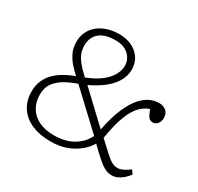

<svg xmlns="http://www.w3.org/2000/svg" viewBox="-154 -898 1131 1097"><g transform="rotate(30 411.5 -350.0)"><path d="M300 14Q229 14 176 -9Q123 -32 94 -76Q65 -120 65 -181Q65 -222 79.5 -254Q94 -286 118.5 -310Q143 -334 175 -352Q207 -370 242 -382Q221 -401 198.5 -425.5Q176 -450 160.5 -482Q145 -514 145 -554Q145 -591 159.5 -620.5Q174 -650 200 -671Q226 -692 261 -703Q296 -714 336 -714Q409 -714 454 -674.5Q499 -635 499 -573Q499 -532 477 -494.5Q455 -457 415 -426Q375 -395 323 -371L516 -189Q534 -281 560 -339.5Q586 -398 615 -430Q644 -462 673.5 -474.5Q703 -487 730 -487Q759 -487 777.5 -471Q796 -455 796 -426Q796 -409 789.5 -396.5Q783 -384 773 -378Q763 -372 752 -372Q741 -372 732.5 -377.5Q724 -383 717 -396.5Q710 -410 702 -431Q672 -422 644 -395Q616 -368 593 -311Q570 -254 554 -156Q601 -112 627 -88.5Q653 -65 670.5 -55.5Q688 -46 708 -46Q727 -46 749.5 -58Q772 -70 785 -81L803 -57Q789 -38 772 -23.5Q755 -9 737 -1Q719 7 701 7Q680 7 660 -1.5Q640 -10 611.5 -34Q583 -58 534 -106Q517 -76 484.5 -48.5Q452 -21 406 -3.5Q360 14 300 14ZM300 -26Q373 -26 425 -56Q477 -86 502 -138L275 -351Q236 -338 199.5 -318Q163 -298 139 -267Q115 -236 115 -188Q115 -139 137.5 -102Q160 -65 201.5 -45.5Q243 -26 300 -26ZM289 -401Q351 -425 387 -454.5Q423 -484 438.5 -514.5Q454 -545 454 -570Q454 -614 422.5 -643.5Q391 -673 336 -673Q266 -673 230.5 -642.5Q195 -612 195 -559Q195 -533 203 -510Q211 -487 231.5 -461Q252 -435 289 -401Z"/></g></svg>

Font: Literata ExtraLight
Style: Regular
Weight: 250
Designer: Latin by Veronika Burian and Jose Scaglione. Greek by Irene Vlachou. Cyrillic by Vera Evstafieva.
Foundry: TypeTogether
Version: Version 3.103;gftools[0.9.29]